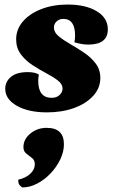

<svg xmlns="http://www.w3.org/2000/svg" viewBox="-20 -482 498 844"><path d="M186 12Q105 12 54 -17Q3 -46 3 -92Q3 -123 28 -144Q53 -165 102 -165Q135 -165 151 -154Q148 -141 148 -127Q148 -52 207 -52Q229 -52 242 -64.5Q255 -77 255 -93Q255 -112 234.5 -128Q214 -144 183.5 -160Q153 -176 122.5 -196Q92 -216 71.5 -243.5Q51 -271 51 -309Q51 -353 80.5 -387.5Q110 -422 161.5 -442Q213 -462 277 -462Q357 -462 405.5 -432.5Q454 -403 454 -353Q454 -286 368 -286Q341 -286 307 -296Q310 -310 310 -326Q310 -399 258 -399Q241 -399 229 -388Q217 -377 217 -361Q217 -340 237.5 -323Q258 -306 288.5 -288.5Q319 -271 349.5 -250.5Q380 -230 400.5 -203Q421 -176 421 -139Q421 -95 389.5 -60.5Q358 -26 305 -7Q252 12 186 12ZM78 342Q69 336 64.5 329.5Q60 323 60 308Q94 300 113.5 281.5Q133 263 133 240Q133 222 120.5 212.5Q108 203 95.5 193Q83 183 83 165Q83 130 113.5 105Q144 80 185 80Q261 80 261 152Q261 185 245 218.5Q229 252 202.5 280Q176 308 143.5 325Q111 342 78 342Z"/></svg>

Font: Petrona Black
Style: Italic
Weight: 900
Italic angle: -9°
Designer: Ringo R. Seeber
Foundry: Ringo R. Seeber
Version: Version 2.001; ttfautohint (v1.8.3)